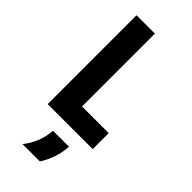

<svg xmlns="http://www.w3.org/2000/svg" viewBox="-269 -676 955 955"><g transform="rotate(45 208.5 -198.0)"><path d="M66.7 0V-625H195.8V-112.5H383.3V0ZM118.7 229.2Q143.7 198.6 159.7 160.1Q175.7 121.5 179.2 75H291.7Q288.9 117.4 276 155.9Q263.2 194.4 241 229.2Z"/></g></svg>

Font: Afacad Flux
Style: Bold
Weight: 700
Designer: Kristian Moeller
Foundry: Dicotype
Version: Version 1.100